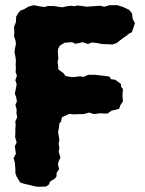

<svg xmlns="http://www.w3.org/2000/svg" viewBox="-20 -705 556 737"><path d="M71 0 57 -5 44 -27 39 -40V-56L37 -82L32 -98L41 -115L39 -129L37 -144L44 -158L38 -179L39 -195V-211L40 -224L39 -239L46 -255L43 -271L44 -284L39 -302L45 -316L42 -332L37 -346L42 -370L44 -382L39 -397L45 -415L40 -428L41 -447L40 -454L41 -472L39 -489L36 -503L37 -517L41 -535L40 -547L34 -566L35 -580L34 -602L41 -620L42 -641L50 -655L58 -664L75 -671L90 -680L109 -685L136 -680L151 -678L164 -682H186L205 -679L219 -677L237 -681L253 -683L265 -681L276 -684L294 -682L314 -679L322 -680L352 -682L365 -683L380 -679L400 -685H431L453 -678L476 -667L487 -653L489 -633L498 -616L494 -604L486 -581L477 -577L463 -566L455 -561L442 -551L428 -540L411 -534L401 -535L371 -536L351 -540L332 -542L318 -536L297 -543L285 -540L269 -537L257 -543L241 -542L228 -541L210 -530L203 -517L202 -507L203 -492L204 -480L201 -467L203 -453L204 -439L210 -434L224 -424L225 -422L232 -413L257 -409L271 -410L285 -412L302 -410L319 -418H343L361 -416L379 -414L400 -411L406 -401L422 -399L444 -383L445 -372L452 -363L450 -338L452 -316L442 -301L437 -287L408 -280L392 -269L361 -270L341 -267L322 -273L301 -267H286L263 -266L246 -268L218 -255L214 -238L208 -232L206 -214L203 -198L205 -186L208 -166L205 -154L208 -136L205 -123L212 -100L203 -80V-71L207 -56L197 -41V-28L191 -20L173 -9L167 4L157 11L125 12L108 9L97 6Z"/></svg>

Font: Winky Rough
Style: Bold
Weight: 700
Designer: Simon Atzbach
Foundry: typofactur
Version: Version 1.206; ttfautohint (v1.8.4.7-5d5b)